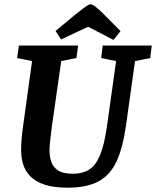

<svg xmlns="http://www.w3.org/2000/svg" viewBox="-20 -859 723 890"><path d="M293.3 11Q228.7 11 186.7 -3Q144.7 -16.9 120.8 -41.5Q96.9 -66.1 87.4 -97.1Q77.9 -128.1 77.9 -163.1Q77.9 -211.1 86.9 -273.7L128.7 -576L59.2 -590L67.7 -648H342.1L334.4 -590L263.8 -576L221.1 -277.6Q216.3 -242.7 212.9 -210.5Q209.4 -178.3 209.4 -164.1Q209.4 -134.7 217.5 -109.6Q225.6 -84.5 249 -69.1Q272.4 -53.6 317.7 -53.6Q362.4 -53.6 393 -72.6Q423.6 -91.6 443.9 -140.2Q464.2 -188.9 476.4 -277.6L518.2 -575.8L449.1 -590L456 -648H683.5L676.3 -590L605.9 -575.8L564.2 -278.2Q549.7 -173.6 519.7 -109.8Q489.7 -46.1 435.5 -17.6Q381.2 11 293.3 11ZM506 -673.9 388.5 -735 263.2 -676.2 237.6 -715.3 327.5 -790.3Q346.7 -805.4 360.7 -816.2Q374.7 -827 384.5 -833.1Q394.4 -839.3 399.5 -839.3Q405.3 -839.3 413.1 -834.5Q420.9 -829.7 431.2 -821.1Q441.5 -812.5 453.4 -800.7L538.8 -714.7Z"/></svg>

Font: Faustina Light
Style: Italic
Weight: 300
Italic angle: -8°
Designer: Alfonso Garcia
Foundry: http://www.omnibus-type.com
Version: Version 1.200